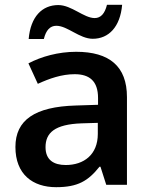

<svg xmlns="http://www.w3.org/2000/svg" viewBox="-20 -767 625 797"><path d="M99 -605H162C171 -642 188 -660 214 -660C260 -660 310 -606 365 -606C431 -606 479 -655 487 -747H424C415 -710 398 -692 373 -692C328 -692 277 -746 222 -746C155 -746 107 -698 99 -605ZM296 -552C222 -552 151 -532 98 -504L137 -419C185 -441 236 -459 290 -459C351 -459 387 -431 387 -360V-332L294 -329C125 -324 44 -269 44 -157C44 -43 116 10 213 10C303 10 346 -16 393 -75H397L421 0H507V-364C507 -492 434 -552 296 -552ZM319 -255 386 -257V-211C386 -125 328 -82 253 -82C203 -82 169 -103 169 -156C169 -215 206 -251 319 -255Z"/></svg>

Font: Noto Sans Kayah Li SemiBold
Style: Regular
Weight: 600
Designer: Monotype Design Team, Sérgio Martins
Foundry: Monotype Imaging Inc.
Version: Version 2.002